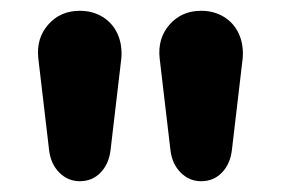

<svg xmlns="http://www.w3.org/2000/svg" viewBox="-20 -734 521 356"><path d="M128 -398Q106 -398 90 -414Q74 -430 71 -456L51 -626Q47 -663 69.5 -688.5Q92 -714 128 -714Q152 -714 170.5 -702.5Q189 -691 198 -671Q207 -651 205 -626L185 -456Q182 -430 166.5 -414Q151 -398 128 -398ZM353 -398Q331 -398 315 -414Q299 -430 296 -456L276 -626Q272 -663 294.5 -688.5Q317 -714 353 -714Q377 -714 395.5 -702.5Q414 -691 423 -671Q432 -651 430 -626L410 -456Q407 -430 391.5 -414Q376 -398 353 -398Z"/></svg>

Font: Nunito ExtraLight ExtraBold
Style: Regular
Weight: 800
Version: Version 3.602